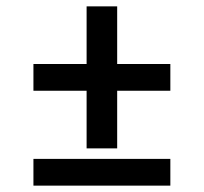

<svg xmlns="http://www.w3.org/2000/svg" viewBox="-20 -583 640 603"><path d="M252 -117V-298H85V-382H252V-563H348V-382H515V-298H348V-117ZM85 0V-84H515V0Z"/></svg>

Font: Zed Mono Medium Extended
Style: Regular
Weight: 500
Width: 7
Monospace: yes
Designer: Belleve Invis
Foundry: Belleve Invis
Version: Version 1.0.0; ttfautohint (v1.8.4)